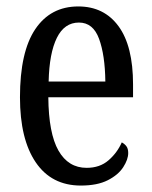

<svg xmlns="http://www.w3.org/2000/svg" viewBox="-20 -566 471 596"><path d="M231 10Q140 10 91 -62Q42 -134 42 -264Q42 -405 89.5 -475.5Q137 -546 223 -546Q303 -546 348 -484.5Q393 -423 393 -304V-264H130Q131 -152 161.5 -98.5Q192 -45 249 -45Q290 -45 317 -68.5Q344 -92 358 -124Q366 -120 372 -112.5Q378 -105 378 -91Q378 -71 362.5 -47Q347 -23 314.5 -6.5Q282 10 231 10ZM307 -313Q306 -395 287.5 -445.5Q269 -496 225 -496Q180 -496 156.5 -448.5Q133 -401 131 -313Z"/></svg>

Font: Noto Serif ExtraCondensed
Style: Regular
Weight: 400
Width: 2
Designer: Monotype Design Team
Foundry: Monotype Imaging Inc.
Version: Version 2.013